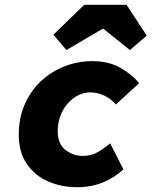

<svg xmlns="http://www.w3.org/2000/svg" viewBox="-20 -766 640 798"><path d="M300 12Q235 12 180 -12Q125 -36 91.5 -84.5Q58 -133 58 -206Q58 -275 82.5 -331.5Q107 -388 149.5 -428Q192 -468 247.5 -490Q303 -512 364 -512Q432 -512 481.5 -483.5Q531 -455 558 -420L462 -332Q438 -358 410.5 -370Q383 -382 354 -382Q329 -382 305 -370Q281 -358 261.5 -336Q242 -314 231 -284.5Q220 -255 220 -220Q220 -168 252 -143Q284 -118 324 -118Q359 -118 385 -133Q411 -148 438 -170L493 -62Q456 -28 408 -8Q360 12 300 12ZM256 -558 202 -622 330 -746H506L590 -618L520 -558L410 -646H406Z"/></svg>

Font: Source Code Pro ExtraLight Black
Style: Italic
Weight: 900
Italic angle: -11°
Monospace: yes
Version: Version 1.016;hotconv 1.0.116;makeotfexe 2.5.65601